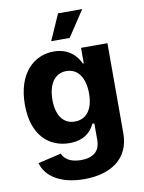

<svg xmlns="http://www.w3.org/2000/svg" viewBox="-104 -840 844 1126"><g transform="rotate(-10 318.0 -277.0)"><path d="M306.6 215.8C465.3 215.8 576.7 140.6 576.7 -8.8V-545.9H419.4V-453.1H414.1C393.6 -499.5 346.7 -552.7 257.3 -552.7C139.6 -552.7 37.1 -461.4 37.1 -273.4C37.1 -90.8 136.2 -7.3 257.3 -7.3C341.8 -7.3 386.7 -48.8 407.2 -95.7H419.4V2.4C419.4 70.8 377.4 102.5 305.7 102.5C239.7 102.5 206.5 74.7 194.8 44.4L56.6 76.7C78.6 159.2 166.5 215.8 306.6 215.8ZM310.1 -126.5C239.7 -126.5 201.2 -182.6 201.2 -273.9C201.2 -364.7 239.3 -426.8 310.1 -426.8C379.9 -426.8 419.4 -367.2 419.4 -273.9C419.4 -181.6 379.4 -126.5 310.1 -126.5ZM253.9 -614.7H363.8L465.8 -768.6H321.8Z"/></g></svg>

Font: Raveo
Style: Bold
Weight: 700
Designer: Jakub Foglar, Rasmus Andersson (Inter)
Foundry: Jakubfoglar.com
Version: Version 1.100;Glyphs 3.2.3 (3260)